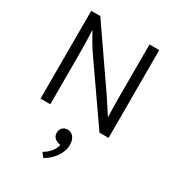

<svg xmlns="http://www.w3.org/2000/svg" viewBox="-219 -756 1085 1193"><g transform="rotate(30 323.5 -159.5)"><path d="M318 185Q302 182 287.5 169Q273 156 273 132Q273 111 286.5 96.5Q300 82 323 82Q333 82 343.5 86Q354 90 362.5 99Q371 108 376.5 122.5Q382 137 382 159Q382 182 374 204Q366 226 352 246Q338 266 319 283Q300 300 279 311L256 280Q285 264 305.5 238.5Q326 213 330 188ZM80 -630H145L426 -223L463 -167L499 -111H501Q499 -148 498.5 -184.5Q498 -221 498 -258V-630H568V0H503L228 -395Q207 -425 186.5 -459.5Q166 -494 148 -528H146Q148 -483 149 -439.5Q150 -396 150 -351V0H80Z"/></g></svg>

Font: Mukta Light
Style: Regular
Weight: 300
Designer: Girish Dalvi and Yashodeep Gholap
Foundry: Ek Type
Version: Version 2.538;PS 1.002;hotconv 16.6.51;makeotf.lib2.5.65220;